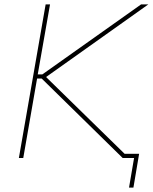

<svg xmlns="http://www.w3.org/2000/svg" viewBox="-20 -720 698 875"><path d="M539 0H591L568 135H588L614 -19H548L190 -369L656 -700H623L173 -381H152L208 -700H188L66 0H86L149 -362H170Z"/></svg>

Font: Fixel Display 20240404 Thin
Style: Italic
Weight: 100
Italic angle: -10°
Designer: AlfaBravo + MacPaw
Foundry: Kyrylo Tkachov, Marchela Mozhyna, Serhii Makarenko, Maria Weinstein, Zakhar Kryvoshyya
Version: Version 1.211;Glyphs 3.2 (3225)